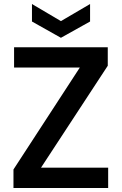

<svg xmlns="http://www.w3.org/2000/svg" viewBox="-20 -935 605 955"><path d="M47 0V-92L377 -599H50V-700H516V-608L184 -101H518V0ZM283 -747 139 -828V-915L283 -830L428 -915V-828Z"/></svg>

Font: DM Sans 16pt SemiBold
Style: Regular
Weight: 600
Version: Version 4.004;gftools[0.9.30]